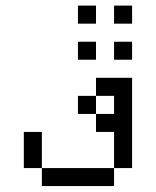

<svg xmlns="http://www.w3.org/2000/svg" viewBox="-20 -832 540 665"><path d="M312.5 -625V-687.5H250V-625ZM437.5 -625V-687.5H375V-625ZM312.5 -750V-812.5H250V-750ZM437.5 -750V-812.5H375V-750ZM125 -250V-187.5H375V-250ZM125 -250Q125 -250 125 -375H62.5Q62.5 -375 62.5 -250ZM375 -250H437.5V-562.5H312.5V-500H250V-437.5H312.5V-375H375Q375 -375 375 -250ZM312.5 -437.5V-500H375V-437.5Z"/></svg>

Font: UnifontExMono
Style: Regular
Weight: 500
Version: Version 15.0.06